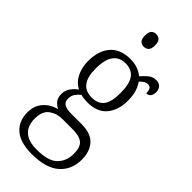

<svg xmlns="http://www.w3.org/2000/svg" viewBox="-307 -804 1098 1098"><g transform="rotate(45 242.0 -254.5)"><path d="M216 240Q123 240 76.5 199.5Q30 159 30 89Q30 48 46.5 20Q63 -8 88.5 -25Q114 -42 142 -48Q123 -57 108 -74.5Q93 -92 93 -123Q93 -152 109 -174.5Q125 -197 147 -212Q108 -232 88 -273Q68 -314 68 -364Q68 -448 110 -496Q152 -544 233 -544Q266 -544 293 -533.5Q320 -523 336 -509Q349 -524 370.5 -543.5Q392 -563 421 -563Q446 -563 458 -548.5Q470 -534 470 -514Q470 -495 461.5 -482Q453 -469 434 -469Q434 -489 427.5 -501Q421 -513 406 -513Q391 -513 380 -506Q369 -499 356 -486Q371 -466 380.5 -436.5Q390 -407 390 -364Q390 -289 351 -241.5Q312 -194 233 -194Q222 -194 204.5 -195.5Q187 -197 179 -201Q163 -189 151 -172Q139 -155 139 -130Q139 -105 157.5 -94Q176 -83 211 -83H296Q373 -83 407.5 -44Q442 -5 442 59Q442 142 386 191Q330 240 216 240ZM230 -231Q281 -231 305 -262.5Q329 -294 329 -365Q329 -439 304.5 -473Q280 -507 229 -507Q181 -507 155 -472.5Q129 -438 129 -364Q129 -231 230 -231ZM218 202Q311 202 348.5 165Q386 128 386 68Q386 15 361 -5.5Q336 -26 284 -26H198Q153 -26 119 -1Q85 24 85 86Q85 118 97.5 144.5Q110 171 139 186.5Q168 202 218 202ZM235 -647Q218 -647 206.5 -658Q195 -669 195 -698Q195 -727 206.5 -738Q218 -749 235 -749Q252 -749 264 -738Q276 -727 276 -698Q276 -669 264 -658Q252 -647 235 -647Z"/></g></svg>

Font: Noto Serif Tamil SemiCondensed Light
Style: Italic
Weight: 300
Width: 4
Italic angle: -12°
Designer: Indian Type Foundry, Tom Grace, and the Monotype Design Team
Foundry: Monotype Imaging Inc.
Version: Version 2.003; ttfautohint (v1.8.4.7-5d5b)